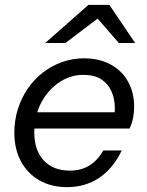

<svg xmlns="http://www.w3.org/2000/svg" viewBox="-20 -760 603 790"><path d="M256 10Q191 10 142 -18Q93 -46 66 -96.5Q39 -147 39 -214Q39 -265 53.5 -311Q68 -357 94 -395Q120 -433 156 -461Q192 -489 235 -504.5Q278 -520 326 -520Q388 -520 434.5 -495Q481 -470 506.5 -425Q532 -380 532 -320Q532 -297 527.5 -274.5Q523 -252 513 -231H100L115 -298H478L444 -244Q453 -281 452.5 -317.5Q452 -354 438.5 -384.5Q425 -415 397 -433.5Q369 -452 322 -452Q289 -452 259 -440Q229 -428 204 -406.5Q179 -385 160 -355.5Q141 -326 131 -290.5Q121 -255 121 -216Q121 -142 160 -100Q199 -58 267 -58Q313 -58 347 -78.5Q381 -99 405 -141H481Q444 -65 387 -27.5Q330 10 256 10ZM166 -583 344 -740H430L536 -583H469L350 -720H430L249 -583Z"/></svg>

Font: Instrument Sans
Style: Italic
Weight: 400
Italic angle: -13°
Designer: Rodrigo Fuenzalida
Foundry: fragTYPE
Version: Version 1.000;gftools[0.9.28]